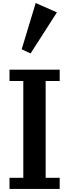

<svg xmlns="http://www.w3.org/2000/svg" viewBox="-20 -1243 453 1263"><path d="M42.5 0ZM133.3 -73.2V-710H42.5V-784.7H372.6V-710H280.3V-73.2H372.6V0H42.5V-73.2ZM122.6 -918.9 214.8 -1223.1 354.5 -1161.6 181.2 -891.6Z"/></svg>

Font: Dhyana
Style: Bold
Weight: 700
Foundry: Vernon Adams
Version: Version 1.002; ttfautohint (v0.8.51-6076)